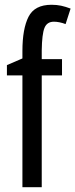

<svg xmlns="http://www.w3.org/2000/svg" viewBox="-20 -785 316 805"><path d="M240 -469H155V0H74V-469H9V-512L74 -540V-571Q74 -664 99.5 -714.5Q125 -765 196 -765Q218 -765 236.5 -761Q255 -757 276 -749L255 -684Q242 -689 229.5 -691.5Q217 -694 206 -694Q177 -694 166.5 -668Q156 -642 155 -574V-537H240Z"/></svg>

Font: Noto Sans Ethiopic ExtraCondensed
Style: Regular
Weight: 400
Width: 2
Designer: Monotype Design Team
Foundry: Monotype Imaging Inc.
Version: Version 2.102; ttfautohint (v1.8.4.7-5d5b)